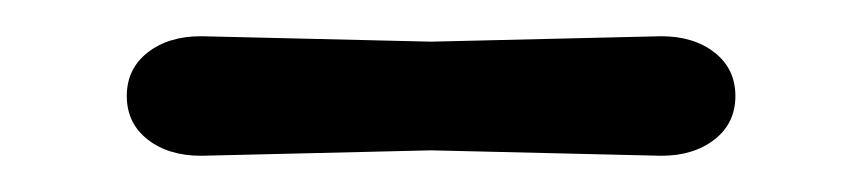

<svg xmlns="http://www.w3.org/2000/svg" viewBox="-20 -723 476 106"><path d="M218 -700 345 -703Q363 -703 374.5 -694Q386 -685 386 -670Q386 -655 374.5 -646Q363 -637 345 -637L218 -640L91 -637Q73 -637 61.5 -646Q50 -655 50 -670Q50 -685 61.5 -694Q73 -703 91 -703Z"/></svg>

Font: Delius
Style: Regular
Weight: 400
Designer: Natalia Raices
Foundry: Natalia Raices
Version: Version 1.001